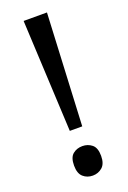

<svg xmlns="http://www.w3.org/2000/svg" viewBox="-142 -764 553 827"><g transform="rotate(-20 134.5 -350.0)"><path d="M163 -201H106L81 -714H188ZM72 -54Q72 -91 90 -106Q108 -121 134 -121Q159 -121 177.5 -106Q196 -91 196 -54Q196 -18 177.5 -2Q159 14 134 14Q108 14 90 -2Q72 -18 72 -54Z"/></g></svg>

Font: BC Sans
Style: Regular
Weight: 400
Designer: Monotype Design Team
Province of B.C.
Foundry: Monotype Imaging Inc.
Version: Version 2.000;GOOG;noto-source:20170915:90ef993387c0